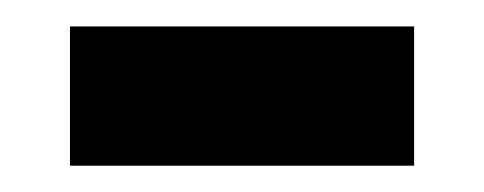

<svg xmlns="http://www.w3.org/2000/svg" viewBox="-20 -314 368 146"><path d="M33.2 -188V-293.9H294.9V-188Z"/></svg>

Font: Charis SIL Viet
Style: Bold
Weight: 700
Foundry: SIL International
Version: Version 5.000